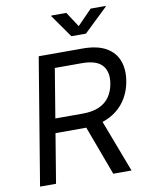

<svg xmlns="http://www.w3.org/2000/svg" viewBox="-100 -1014 842 1086"><g transform="rotate(-10 321.0 -471.0)"><path d="M40.5 0 161.1 -727.5H413.1Q497.1 -727.5 547.4 -698.7Q597.7 -669.9 616.5 -619.4Q635.3 -568.8 624.5 -503.4Q613.8 -438.5 578.1 -388.7Q542.5 -338.9 482.4 -310.8Q422.4 -282.7 339.4 -282.7H138.7L151.9 -364.7H349.6Q406.2 -364.7 444.6 -381.8Q482.9 -398.9 504.4 -430.4Q525.9 -461.9 533.2 -504.4Q544.4 -571.8 511.2 -609.1Q478 -646.5 395.5 -646.5H239.3L132.3 0ZM460.9 0 339.4 -327.6H441.4L565.9 0ZM357.4 -941.9 413.6 -856 497.1 -941.9H584L583 -938L446.3 -807.1H362.8L270.5 -938L271.5 -941.9Z"/></g></svg>

Font: Inter 17pt
Style: Italic
Weight: 400
Italic angle: -9.3988°
Version: Version 4.001;git-66647c0bb